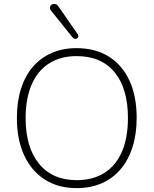

<svg xmlns="http://www.w3.org/2000/svg" viewBox="-20 -961 791 989"><path d="M375 8Q280 8 211 -36Q142 -80 104.5 -161Q67 -242 67 -353Q67 -437 88 -503.5Q109 -570 149 -616.5Q189 -663 246 -688Q303 -713 375 -713Q471 -713 540.5 -669.5Q610 -626 647 -545.5Q684 -465 684 -354Q684 -270 662.5 -203Q641 -136 601 -89Q561 -42 504 -17Q447 8 375 8ZM375 -33Q459 -33 518 -70.5Q577 -108 608 -179.5Q639 -251 639 -353Q639 -505 570.5 -588.5Q502 -672 375 -672Q292 -672 233 -634.5Q174 -597 143 -525.5Q112 -454 112 -353Q112 -202 181 -117.5Q250 -33 375 -33ZM354 -768 243 -906Q237 -914 237 -921Q237 -928 241.5 -933Q246 -938 253 -940Q260 -942 267.5 -939.5Q275 -937 281 -928L380 -785Q385 -778 383.5 -772Q382 -766 377 -763Q372 -760 365.5 -761Q359 -762 354 -768Z"/></svg>

Font: Nunito ExtraLight
Style: Regular
Weight: 200
Designer: Vernon Adams
Foundry: Vernon Adams
Version: Version 3.602;April 4, 2023;FontCreator 14.0.0.2856 64-bit